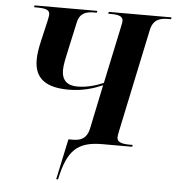

<svg xmlns="http://www.w3.org/2000/svg" viewBox="-60 -770 948 1036"><g transform="rotate(5 413.5 -252.0)"><path d="M283 210H293C327 50 380 0 515 0H676L678 -10H665C609 -10 593 -22 593 -44C593 -49 594 -60 599 -82L716 -636C729 -696 768 -704 812 -704H825L827 -714H487L485 -704H498C550 -704 565 -693 565 -671C565 -666 563 -654 559 -636L494 -330C453 -313 407 -298 352 -298C300 -298 268 -323 268 -381C268 -408 279 -457 286 -488L320 -643C332 -696 368 -704 410 -704H423L425 -714H85L83 -704H96C154 -704 168 -694 168 -671C168 -667 166 -654 162 -636L137 -528C127 -485 122 -455 122 -422C122 -320 187 -277 307 -277C385 -277 445 -297 491 -317L442 -82C429 -18 391 -10 351 -10H330Z"/></g></svg>

Font: Noto Serif Display
Style: Bold Italic
Weight: 700
Italic angle: -12°
Designer: Monotype Design Team
Foundry: Monotype Imaging Inc.
Version: Version 2.009